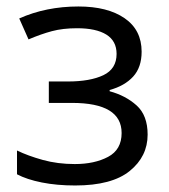

<svg xmlns="http://www.w3.org/2000/svg" viewBox="-20 -565 523 595"><path d="M223.1 -544.9Q313.5 -544.9 366.2 -508.5Q418.9 -472.2 418.9 -404.8Q418.9 -356.4 392.6 -327.6Q366.2 -298.8 319.8 -286.1V-282.2Q369.1 -269 403.3 -238.3Q437.5 -207.5 437.5 -147.9Q437.5 -80.1 382.1 -35.2Q326.7 9.8 212.9 9.8Q156.2 9.8 109.6 0.5Q63 -8.8 32.7 -24.9V-98.6Q66.9 -82 112.8 -69.3Q158.7 -56.6 211.9 -56.6Q272.9 -56.6 314.9 -78.9Q356.9 -101.1 356.9 -152.8Q356.9 -246.1 203.1 -246.1H131.3V-312.5H190.4Q259.3 -312.5 300.3 -332Q341.3 -351.6 341.3 -397.9Q341.3 -438 309.6 -457.8Q277.8 -477.5 218.8 -477.5Q174.8 -477.5 141.1 -468.5Q107.4 -459.5 68.4 -442.9L39.6 -507.8Q122.6 -544.9 223.1 -544.9Z"/></svg>

Font: Open Sans
Style: Regular
Weight: 400
Designer: Monotype Design Team
Foundry: Monotype Imaging Inc.
Version: Version 3.000; ttfautohint (v1.8.4)